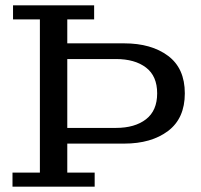

<svg xmlns="http://www.w3.org/2000/svg" viewBox="-20 -702 757 722"><path d="M27 0V-53H130V-629H29V-682H334V-629H233V-539H447Q549 -539 612 -492Q675 -445 675 -351Q675 -257 612 -209.5Q549 -162 447 -162H233V-53H336V0ZM416 -480H233V-221H416Q487 -221 529 -253.5Q571 -286 571 -351Q571 -416 529 -448Q487 -480 416 -480Z"/></svg>

Font: Montagu Slab 16pt
Style: Regular
Weight: 400
Designer: Florian Karsten
Foundry: Florian Karsten
Version: Version 1.000; ttfautohint (v1.8.3)